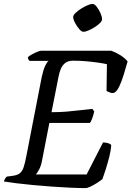

<svg xmlns="http://www.w3.org/2000/svg" viewBox="-30 -964 674 984"><path d="M407 0Q376 0 332 -2Q288 -4 238.5 -7.5Q189 -11 140.5 -15.5Q92 -20 52.5 -25Q13 -30 -10 -34Q-8 -42 -3.5 -49Q1 -56 5 -59L35 -63Q59 -66 71.5 -76Q84 -86 91 -106.5Q98 -127 105 -164L184 -570Q192 -607 202 -627.5Q212 -648 219 -652H121Q119 -654 116 -659Q113 -664 113 -671Q120 -678 134 -685.5Q148 -693 161.5 -698.5Q175 -704 180 -704H540Q563 -696 587 -681Q611 -666 624 -649Q614 -613 603.5 -579.5Q593 -546 582 -522.5Q571 -499 559 -491Q549 -484 534.5 -489.5Q520 -495 516 -498L518 -635Q501 -639 473.5 -643Q446 -647 413 -650Q380 -653 344 -653Q319 -653 304 -641Q289 -629 281.5 -610.5Q274 -592 270 -571L234 -389Q275 -389 311 -392Q347 -395 380 -399Q413 -403 443 -406L453 -393Q448 -371 442 -355.5Q436 -340 431 -334H223L185 -139Q180 -113 170.5 -95.5Q161 -78 154 -70H414L498 -234Q514 -234 527.5 -229Q541 -224 540 -217Q538 -191 529.5 -158Q521 -125 511.5 -95Q502 -65 495 -46Q485 -38 468 -27Q451 -16 434.5 -8Q418 0 407 0ZM398 -801Q388 -801 376 -815Q364 -829 354.5 -847Q345 -865 345 -877Q345 -886 357 -897.5Q369 -909 385.5 -919.5Q402 -930 418.5 -937Q435 -944 444 -944Q454 -944 465.5 -929.5Q477 -915 485 -896.5Q493 -878 493 -866Q493 -856 481.5 -845Q470 -834 454 -824Q438 -814 422.5 -807.5Q407 -801 398 -801Z"/></svg>

Font: Texturina 12pt Medium
Style: Italic
Weight: 500
Italic angle: -11°
Designer: Guillermo Torres Carreño
Foundry: Omnibus-Type
Version: Version 1.002